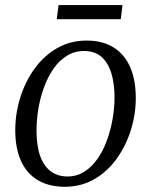

<svg xmlns="http://www.w3.org/2000/svg" viewBox="-20 -706 578 736"><path d="M311.5 -550.5Q373 -550.5 415 -524.5Q457 -498.5 478.8 -449.2Q500.5 -400 500.5 -330.5Q500.5 -267 481.2 -206.2Q462 -145.5 426.5 -96.5Q391 -47.5 340.8 -18.8Q290.5 10 228.5 10Q167.5 10 124.8 -15.5Q82 -41 60.2 -89.8Q38.5 -138.5 38.5 -206.5Q38.5 -271 57.8 -332.5Q77 -394 112.8 -443.2Q148.5 -492.5 199 -521.5Q249.5 -550.5 311.5 -550.5ZM302.5 -510.5Q265.5 -510.5 236.2 -492.2Q207 -474 185.2 -442.8Q163.5 -411.5 149 -372Q134.5 -332.5 127.2 -289.5Q120 -246.5 120 -205.5Q120 -147 134 -108Q148 -69 174.8 -49.2Q201.5 -29.5 238.5 -29.5Q274.5 -29.5 303.2 -47.8Q332 -66 353.8 -97.2Q375.5 -128.5 389.8 -167.8Q404 -207 411.5 -249.2Q419 -291.5 419 -332Q419 -385.5 406.8 -425.5Q394.5 -465.5 369 -488Q343.5 -510.5 302.5 -510.5ZM204.5 -686.5H449.5L443 -632.5H197.5Z"/></svg>

Font: Merriweather 60pt Light
Style: Italic
Weight: 300
Italic angle: -7.8°
Version: Version 2.101